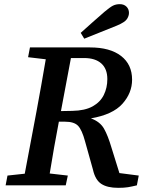

<svg xmlns="http://www.w3.org/2000/svg" viewBox="-20 -891 696 923"><path d="M384 -612H321L273 -357L327 -358Q388 -359 425 -379.5Q462 -400 479 -434.5Q496 -469 496 -511Q496 -560 467 -586Q438 -612 384 -612ZM115 -616 124 -663H413Q509 -663 562 -622Q615 -581 615 -508Q615 -444 568.5 -392Q522 -340 417 -322Q461 -306 480 -272.5Q499 -239 516 -181L554 -59L647 -47L638 0Q613 6 595 9Q577 12 548 12Q496 12 467 -7Q438 -26 427 -75L389 -211Q374 -267 355 -286.5Q336 -306 293 -306H263Q251 -244 240 -181.5Q229 -119 219 -57L306 -47L296 0H7L16 -47L99 -56L155 -353Q167 -416 178 -479.5Q189 -543 200 -606ZM368 -733Q397 -759 425 -784Q453 -809 482 -834Q508 -856 522.5 -863.5Q537 -871 556 -871Q576 -871 588 -859Q600 -847 600 -829Q600 -814 590 -799Q580 -784 542 -768Q503 -752 463.5 -736.5Q424 -721 385 -705Z"/></svg>

Font: Source Serif Pro SemiBold
Style: Italic
Weight: 600
Italic angle: -12°
Designer: Frank Grießhammer
Foundry: Adobe Systems Incorporated
Version: Version 3.001;hotconv 1.0.111;makeotfexe 2.5.65597